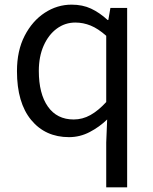

<svg xmlns="http://www.w3.org/2000/svg" viewBox="-20 -577 660 826"><path d="M437 229V36L441 -63Q408 -31 366 -9Q324 13 277 13Q175 13 114 -61Q53 -135 53 -271Q53 -359 86 -423Q119 -487 172.5 -522Q226 -557 288 -557Q335 -557 371.5 -540Q408 -523 443 -491H446L455 -543H527V229ZM297 -63Q335 -63 369 -82Q403 -101 437 -138V-423Q402 -454 370 -467Q338 -480 304 -480Q260 -480 224.5 -454Q189 -428 168 -381Q147 -334 147 -272Q147 -174 186 -118.5Q225 -63 297 -63Z"/></svg>

Font: Chiron Sans HK TT
Style: Regular
Weight: 400
Designer: Ryoko NISHIZUKA 西塚涼子 (kana, bopomofo & ideographs); Paul D. Hunt (Latin, Greek & Cyrillic); Sandoll Communications 산돌커뮤니
Foundry: Adobe
Version: Version 2.022;hotconv 1.0.109;makeotfexe 2.5.65596